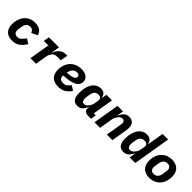

<svg xmlns="http://www.w3.org/2000/svg" viewBox="321 -2143 3559 3559"><g transform="rotate(45 2100.5 -364.0)"><path d="M273.1 12.1C397 12.1 464.8 -47.9 533 -155.9L442.1 -214.8C369 -119 339.1 -105.1 296.9 -105.1C230.8 -105.1 206 -141 206 -193.9C206 -209.9 208.1 -229 209.9 -241.1L220.2 -301.1C231.9 -372.9 274.1 -410.9 331 -410.9C388.8 -410.9 410.2 -383.9 424 -340.9L543 -397C521 -475.1 460.9 -528.1 343 -528.1C159.1 -528.1 57.2 -382.1 57.2 -206C57.2 -67.8 133.2 12.1 273.1 12.1Z M892 0 931.1 -236.2C937.1 -272 959.2 -308.9 972.3 -324.9C996.1 -355.1 1026.3 -370 1080.3 -370H1171.2L1197.1 -516H1163C1062.1 -516 1000 -458.1 957 -360.1H951L978 -516H714.1L695.3 -402H813.2L746.1 0Z M1481.2 12.1C1613.3 12.1 1679.3 -51.8 1733.3 -128.9L1642.4 -187.9C1589.1 -120 1557.2 -100.1 1500.4 -100.1C1430.4 -100.1 1401.3 -131 1401.3 -186.1C1401.3 -191.1 1401.3 -195 1402.3 -203.1C1696.4 -214.1 1750.4 -302.9 1750.4 -386C1750.4 -480.8 1664.4 -528.1 1560.4 -528.1C1377.1 -528.1 1256.4 -399.9 1256.4 -208.1C1256.4 -71 1329.2 12.1 1481.2 12.1ZM1412.3 -286.9 1415.1 -301.1C1434.3 -389.9 1482.2 -425.1 1545.5 -425.1C1589.1 -425.1 1609.4 -405.9 1609.4 -372.9C1609.4 -339.8 1597.3 -296.9 1412.3 -286.9Z M1981.5 12.1C2072.4 12.1 2111.5 -44 2150.6 -122.9H2155.5L2153.4 -110.1C2142.4 -38 2184.3 0 2259.6 0H2334.5L2352.3 -106.9H2299.4L2367.5 -516H2221.6L2205.3 -420.1H2198.5C2183.6 -487.9 2149.5 -528.1 2071.4 -528.1C1926.5 -528.1 1838.4 -392 1838.4 -192.8C1838.4 -67.8 1873.6 12.1 1981.5 12.1ZM1986.5 -187.1C1986.5 -204.9 1988.3 -220.9 1990.4 -233L2000.4 -293C2013.5 -371.1 2044.4 -415.1 2117.5 -415.1C2179.3 -415.1 2199.6 -383.9 2190.3 -329.9L2176.5 -247.2C2169.4 -203.8 2147.4 -168 2132.5 -149.1C2109.4 -120 2081.3 -100.9 2047.6 -100.9C2000.4 -100.9 1986.5 -138.8 1986.5 -187.1Z M2571.7 0 2616.5 -269.2C2623.6 -311.1 2648.4 -349.1 2663.7 -369C2686.4 -399.1 2710.6 -415.8 2744.7 -415.8C2789.4 -415.8 2804.7 -382.1 2804.7 -355.1C2804.7 -329.9 2800.4 -311.1 2797.6 -293L2748.6 0H2894.5L2940.7 -274.9C2948.5 -323.2 2951.7 -350.1 2951.7 -378.9C2951.7 -459.2 2911.6 -528.1 2810.7 -528.1C2728.7 -528.1 2681.5 -476.9 2642.4 -393.1H2637.4L2657.7 -516H2511.7L2425.4 0Z M3347.7 0H3493.6L3616.8 -740.1H3470.9L3417.6 -420.1H3410.9C3395.6 -487.9 3356.5 -528.1 3275.6 -528.1C3132.8 -528.1 3038.7 -393.1 3038.7 -187.9C3038.7 -67.1 3080.6 12.1 3189.6 12.1C3277.7 12.1 3323.9 -44 3362.6 -122.9H3367.5ZM3186.8 -187.9C3186.8 -204.9 3188.6 -220.9 3190.7 -233L3200.6 -293C3213.8 -371.1 3250.7 -415.1 3322.8 -415.1C3385.7 -415.1 3411.6 -383.9 3402.7 -329.9L3388.8 -247.2C3381.7 -203.8 3357.6 -169 3341.6 -149.9C3317.8 -120 3290.8 -100.9 3254.6 -100.9C3204.5 -100.9 3187.9 -138.8 3186.8 -187.9Z M3865.8 12.1C4038.7 12.1 4158 -109 4158 -306.1C4158 -442.1 4076 -528.1 3935.7 -528.1C3762.8 -528.1 3643.8 -407 3643.8 -209.9C3643.8 -73.9 3725.9 12.1 3865.8 12.1ZM3788.7 -187.9C3788.7 -199.9 3791.9 -217 3793.7 -229L3806.8 -307.2C3818.9 -378.9 3860.8 -419 3924.7 -419C3978.7 -419 4012.8 -388.8 4012.8 -328.1C4012.8 -316.1 4009.9 -299 4007.8 -286.9L3995 -209.2C3983 -137.1 3940.7 -96.9 3876.8 -96.9C3822.8 -96.9 3788.7 -127.1 3788.7 -187.9Z"/></g></svg>

Font: Margiela Mono Italic Bold It
Style: Regular
Weight: 700
Designer: Mike Abbink, Paul van der Laan, Pieter van Rosmalen
Foundry: Bold Monday
Version: Version 2.003 2021